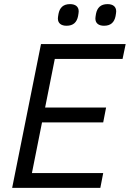

<svg xmlns="http://www.w3.org/2000/svg" viewBox="-20 -912 630 932"><path d="M303 -787C336 -787 353 -804 359 -834C361 -846 362 -852 362 -857C362 -880 346 -892 320 -892C287 -892 270 -875 264 -845C262 -833 261 -827 261 -822C261 -799 277 -787 303 -787ZM485 -787C518 -787 535 -804 541 -834C543 -846 544 -852 544 -857C544 -880 528 -892 502 -892C469 -892 452 -875 446 -845C444 -833 443 -827 443 -822C443 -799 459 -787 485 -787ZM467 0 481 -72H135L184 -318H481L495 -390H199L246 -626H575L590 -698H179L39 0Z"/></svg>

Font: LVC Sans
Style: Italic
Weight: 400
Italic angle: -11.31°
Designer: Mike Abbink, Paul van der Laan, Pieter van Rosmalen
Foundry: Bold Monday
Version: Version 3.0